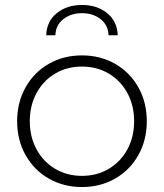

<svg xmlns="http://www.w3.org/2000/svg" viewBox="-20 -749 660 773"><path d="M176.5 -30C216.2 -7.3 260.7 4 310 4C359.3 4 403.8 -7.3 443.5 -30C483.2 -52.7 514.3 -84.2 537 -124.5C559.7 -164.8 571 -210.3 571 -261C571 -311.7 559.7 -357.2 537 -397.5C514.3 -437.8 483.2 -469.3 443.5 -492C403.8 -514.7 359.3 -526 310 -526C260.7 -526 216.2 -514.7 176.5 -492C136.8 -469.3 105.7 -437.8 83 -397.5C60.3 -357.2 49 -311.7 49 -261C49 -210.3 60.3 -164.8 83 -124.5C105.7 -84.2 136.8 -52.7 176.5 -30ZM417.5 -69C385.8 -50.3 350 -41 310 -41C270 -41 234.2 -50.3 202.5 -69C170.8 -87.7 145.8 -113.7 127.5 -147C109.2 -180.3 100 -218.3 100 -261C100 -303.7 109.2 -341.7 127.5 -375C145.8 -408.3 170.8 -434.3 202.5 -453C234.2 -471.7 270 -481 310 -481C350 -481 385.8 -471.7 417.5 -453C449.2 -434.3 474.2 -408.3 492.5 -375C510.8 -341.7 520 -303.7 520 -261C520 -218.3 510.8 -180.3 492.5 -147C474.2 -113.7 449.2 -87.7 417.5 -69ZM208.5 -696C181.5 -674 167.3 -644.3 166 -607H203C203.7 -633.7 214.2 -655.2 234.5 -671.5C254.8 -687.8 280 -696 310 -696C340 -696 365.2 -687.8 385.5 -671.5C405.8 -655.2 416.3 -633.7 417 -607H454C452.7 -644.3 438.5 -674 411.5 -696C384.5 -718 350.7 -729 310 -729C269.3 -729 235.5 -718 208.5 -696Z"/></svg>

Font: Montserrat Custom ExtraLight
Style: Regular
Weight: 300
Designer: Julieta Ulanovsky
Foundry: Julieta Ulanovsky
Version: Version 7.200